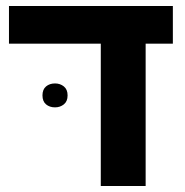

<svg xmlns="http://www.w3.org/2000/svg" viewBox="-20 -622 618 642"><path d="M317 0V-554H467V0ZM10 -476V-602H558V-476ZM122 -303Q122 -323 134 -333Q146 -343 164 -343Q181 -343 193.5 -333Q206 -323 206 -303Q206 -283 193.5 -273Q181 -263 164 -263Q146 -263 134 -273Q122 -283 122 -303Z"/></svg>

Font: Noto Sans Hebrew
Style: Bold
Weight: 700
Designer: Monotype Design Team
Foundry: Monotype Imaging Inc.
Version: Version 2.003